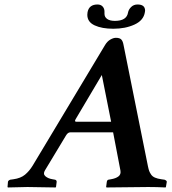

<svg xmlns="http://www.w3.org/2000/svg" viewBox="-20 -825 759 847"><path d="M315.9 -288.1H470.2L429.2 -494.1L314 -299.8Q307.1 -288.1 315.9 -288.1ZM632.8 -90.8Q635.7 -77.1 638.2 -70.6Q640.6 -64 646.5 -55.2Q652.3 -46.4 663.6 -41.5Q674.8 -36.6 691.9 -34.2L706.1 -32.2Q715.8 -28.3 715.8 -22.9L711.9 0L710 2Q672.9 0 633.8 0L450.2 2L448.2 0L451.2 -22.9Q452.6 -30.8 458 -32.2L469.2 -34.2Q490.2 -37.6 502.4 -46.6Q514.6 -55.7 511.2 -73.2L479 -241.2H290Q279.3 -241.2 271 -227.1L178.2 -73.2Q168.9 -57.6 180.2 -47.6Q191.4 -37.6 211.9 -34.2L223.1 -32.2Q230 -30.3 230 -22.9L227.1 0L225.1 2Q137.2 0 101.1 0L15.1 2L13.2 0L15.1 -22.9Q16.1 -28.8 24.9 -32.2L39.1 -34.2Q71.3 -38.6 90.3 -54.4Q109.4 -70.3 124 -94.2L443.8 -627Q453.6 -643.1 467 -650.6Q480.5 -658.2 491.2 -658.2Q507.8 -658.2 514.9 -650.9Q522 -643.6 524.9 -627ZM619.1 -771Q613.3 -734.9 573.2 -716.6Q533.2 -698.2 480 -698.2Q429.7 -698.2 397.5 -713.1Q365.2 -728 365.2 -759.8Q365.2 -762.2 365.7 -765.6Q366.2 -769 366.2 -771Q372.6 -805.2 410.2 -805.2Q424.8 -805.2 432.9 -796.1Q440.9 -787.1 440.9 -773.9V-770V-764.2Q440.9 -750 452.6 -741.5Q464.4 -732.9 486.8 -732.9Q539.1 -732.9 544.9 -770Q547.4 -783.2 558.6 -794.2Q569.8 -805.2 586.9 -805.2Q620.1 -805.2 620.1 -777.8Q620.1 -773.9 619.1 -771Z"/></svg>

Font: Linux Libertine
Style: Bold Italic
Weight: 700
Italic angle: -11.5°
Designer: Philipp H. Poll
Foundry: Philipp H. Poll
Version: Version 4.0.5